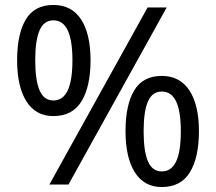

<svg xmlns="http://www.w3.org/2000/svg" viewBox="-20 -744 871 774"><path d="M195 -724Q269 -724 307 -665.5Q345 -607 345 -501Q345 -395 308.5 -335.5Q272 -276 195 -276Q124 -276 86.5 -335.5Q49 -395 49 -501Q49 -607 84 -665.5Q119 -724 195 -724ZM195 -662Q157 -662 139.5 -621.5Q122 -581 122 -501Q122 -421 139.5 -380Q157 -339 195 -339Q234 -339 253 -379.5Q272 -420 272 -501Q272 -581 253 -621.5Q234 -662 195 -662ZM652 -714 256 0H179L575 -714ZM632 -438Q705 -438 743.5 -379.5Q782 -321 782 -215Q782 -109 745.5 -49.5Q709 10 632 10Q561 10 523.5 -49.5Q486 -109 486 -215Q486 -321 521 -379.5Q556 -438 632 -438ZM632 -375Q594 -375 576.5 -335Q559 -295 559 -215Q559 -134 576.5 -93.5Q594 -53 632 -53Q671 -53 690 -93Q709 -133 709 -215Q709 -295 690 -335Q671 -375 632 -375Z"/></svg>

Font: Noto Sans Thai
Style: Regular
Weight: 400
Designer: Monotype Design Team
Foundry: Monotype Imaging Inc.
Version: Version 2.001